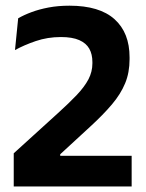

<svg xmlns="http://www.w3.org/2000/svg" viewBox="-20 -672 527 692"><path d="M29.5 0V-119.5L187.5 -263Q229 -300.5 256.8 -329.8Q284.5 -359 298.8 -386.2Q313 -413.5 313 -443.5V-448.5Q313 -476.5 301.8 -496.5Q290.5 -516.5 265.5 -527.5Q240.5 -538.5 199.5 -538.5Q151.5 -538.5 109 -524Q66.5 -509.5 34 -491.5L45.5 -606Q66 -618 93.5 -628.2Q121 -638.5 155.2 -645Q189.5 -651.5 230.5 -651.5Q338.5 -651.5 392.8 -602.8Q447 -554 447 -465.5V-458.5Q447 -410.5 431 -371.8Q415 -333 383.5 -295.8Q352 -258.5 304.5 -215L197 -116V-90L141.5 -110.5H454.5V0Z"/></svg>

Font: Anek Telugu Medium SemiBold
Style: Regular
Weight: 600
Version: Version 1.003